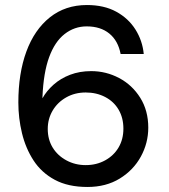

<svg xmlns="http://www.w3.org/2000/svg" viewBox="-20 -732 671 764"><path d="M328 12Q251 12 198 -16.5Q145 -45 113.5 -93.5Q82 -142 67.5 -202Q53 -262 53 -324Q53 -440 85 -527Q117 -614 178.5 -663Q240 -712 326 -712Q394 -712 442.5 -685.5Q491 -659 519 -614.5Q547 -570 552 -517H460Q450 -570 415 -598.5Q380 -627 325 -627Q276 -627 237 -596.5Q198 -566 175.5 -504.5Q153 -443 149 -347Q149 -346 149 -344.5Q149 -343 149 -341Q165 -370 193 -395Q221 -420 259 -434.5Q297 -449 343 -449Q402 -449 454 -421.5Q506 -394 538 -343Q570 -292 570 -224Q570 -163 540.5 -109Q511 -55 456.5 -21.5Q402 12 328 12ZM321 -75Q364 -75 398.5 -94Q433 -113 452 -145.5Q471 -178 471 -220Q471 -263 452 -295.5Q433 -328 398.5 -346Q364 -364 321 -364Q278 -364 243.5 -344.5Q209 -325 189.5 -292Q170 -259 170 -219Q170 -177 189.5 -145Q209 -113 244 -94Q279 -75 321 -75Z"/></svg>

Font: DM Sans 20pt Medium
Style: Regular
Weight: 500
Version: Version 4.004;gftools[0.9.30]